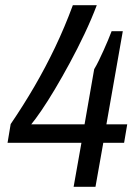

<svg xmlns="http://www.w3.org/2000/svg" viewBox="-20 -718 534 738"><path d="M263 0 293 -169H9L21 -241Q70 -313 112.5 -386Q155 -459 192 -536.5Q229 -614 260 -698H352Q332 -645 305 -588Q278 -531 248.5 -476.5Q219 -422 191 -375Q163 -328 139 -293Q115 -258 100 -240H305L342 -452Q351 -467 360 -485.5Q369 -504 378 -524Q387 -544 395 -563Q403 -582 409 -598H452L389 -240H469L457 -169H377L347 0Z"/></svg>

Font: Archivo SemiCondensed
Style: Italic
Weight: 400
Width: 4
Italic angle: -10°
Designer: Hector Gatti
Foundry: Omnibus-Type
Version: Version 2.001